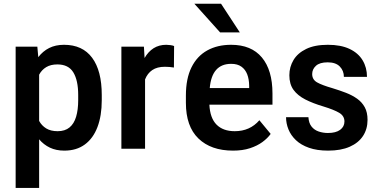

<svg xmlns="http://www.w3.org/2000/svg" viewBox="-20 -770 1967 994"><path d="M311.5 -538.1Q407.2 -538.1 457 -470.9Q506.8 -403.8 506.8 -278.3V-251Q506.8 -170.9 484.6 -112.3Q462.4 -53.7 419.2 -22Q376 9.8 313 9.8Q270.5 9.8 238.3 -5.6Q206.1 -21 182.6 -48.8V203.1H61V-528.3H173.3L178.2 -474.1Q201.7 -504.9 234.6 -521.5Q267.6 -538.1 311.5 -538.1ZM384.8 -251V-278.3Q384.8 -354 359.6 -395.3Q334.5 -436.5 276.9 -436.5Q242.7 -436.5 219.2 -422.4Q195.8 -408.2 182.6 -383.3V-144Q195.8 -119.6 219.2 -105.2Q242.7 -90.8 278.3 -90.8Q316.4 -90.8 339.8 -110.1Q363.3 -129.4 374 -165.5Q384.8 -201.7 384.8 -251Z M840.8 -538.1Q850.6 -538.1 862.5 -536.4Q874.5 -534.7 881.3 -531.7L880.4 -420.4Q856.4 -424.3 833.5 -424.3Q793.5 -424.3 768.3 -407.2Q743.2 -390.1 731 -358.9V0H608.4V-528.3H725.1L728.5 -469.7Q747.1 -502.4 775.1 -520.3Q803.2 -538.1 840.8 -538.1Z M1221.7 -602.1H1119.6L986.3 -750.5H1124.5ZM1390.6 -286.1V-228H1064Q1067.4 -158.7 1101.1 -124.8Q1134.8 -90.8 1195.3 -90.8Q1273.9 -90.8 1322.8 -147.5L1381.3 -76.7Q1365.2 -54.2 1338.6 -34.7Q1312 -15.1 1274.2 -2.7Q1236.3 9.8 1186.5 9.8Q1072.3 9.8 1007.3 -53Q942.4 -115.7 942.4 -237.8V-274.9Q942.4 -362.8 971.2 -421.1Q1000 -479.5 1052.7 -508.8Q1105.5 -538.1 1176.3 -538.1Q1281.2 -538.1 1335.9 -472.4Q1390.6 -406.7 1390.6 -286.1ZM1270 -314V-326.2Q1269.5 -359.9 1259.8 -385.3Q1250 -410.6 1229.7 -425Q1209.5 -439.5 1176.8 -439.5Q1076.7 -439.5 1065.9 -314Z M1654.3 -218.8Q1600.1 -234.9 1560.5 -255.1Q1521 -275.4 1499.5 -304.9Q1478 -334.5 1478 -380.4Q1478 -423.3 1499.5 -459.2Q1521 -495.1 1565.2 -516.6Q1609.4 -538.1 1677.2 -538.1Q1744.6 -538.1 1789.6 -516.8Q1834.5 -495.6 1857.2 -458Q1879.9 -420.4 1879.9 -372.1H1760.3Q1760.3 -403.8 1739.3 -425.5Q1718.3 -447.3 1676.3 -447.3Q1635.3 -447.3 1615.7 -429.4Q1596.2 -411.6 1596.2 -386.7Q1596.2 -357.9 1621.6 -343.5Q1647 -329.1 1701.2 -313.5Q1738.3 -302.2 1771 -289.6Q1803.7 -276.9 1828.9 -259Q1854 -241.2 1868.4 -214.8Q1882.8 -188.5 1882.8 -149.4Q1882.8 -102.1 1859.4 -66.2Q1835.9 -30.3 1790.5 -10.3Q1745.1 9.8 1678.7 9.8Q1621.1 9.8 1579.6 -4.9Q1538.1 -19.5 1512 -44.4Q1485.8 -69.3 1473.4 -100.1Q1460.9 -130.9 1460.9 -163.1H1576.7Q1578.6 -132.8 1593 -114.7Q1607.4 -96.7 1630.1 -89.1Q1652.8 -81.5 1677.7 -81.5Q1718.8 -81.5 1741 -97.9Q1763.2 -114.3 1763.2 -141.1Q1763.2 -169.9 1736.1 -186Q1709 -202.1 1654.3 -218.8Z"/></svg>

Font: Robert Sans
Style: Bold
Weight: 700
Designer: Christian Robertson (extended by Adam Twardoch)
Foundry: Google
Version: Version 12.135;April 2, 2019;FontCreator 11.5.0.2425 64-bit;